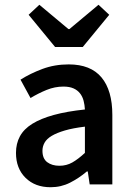

<svg xmlns="http://www.w3.org/2000/svg" viewBox="-20 -773 556 805"><path d="M192 12Q127 12 87 -27.5Q47 -67 47 -132Q47 -171 63.5 -201.5Q80 -232 115.5 -254Q151 -276 205.5 -291Q260 -306 336 -314Q335 -333 330.5 -350.5Q326 -368 315.5 -381.5Q305 -395 288 -402.5Q271 -410 246 -410Q210 -410 175.5 -396Q141 -382 108 -362L66 -439Q107 -465 158 -484Q209 -503 268 -503Q360 -503 405.5 -448.5Q451 -394 451 -291V0H356L348 -54H344Q311 -26 273.5 -7Q236 12 192 12ZM229 -78Q259 -78 283.5 -92Q308 -106 336 -132V-242Q286 -236 252 -226Q218 -216 197 -203.5Q176 -191 167 -175Q158 -159 158 -141Q158 -108 178 -93Q198 -78 229 -78ZM211 -576 100 -711 145 -753 267 -651H271L393 -753L438 -711L327 -576Z"/></svg>

Font: Giro Sans Semibold
Style: Regular
Weight: 600
Designer: Paul D. Hunt
Foundry: Adobe Systems Incorporated
Version: Version 1.000;PS 1.0;hotconv 1.0.88;makeotf.lib2.5.647800